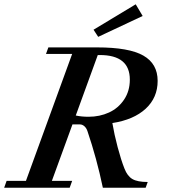

<svg xmlns="http://www.w3.org/2000/svg" viewBox="-43 -887 798 907"><path d="M420.9 -712.9 398.9 -746.6 598.1 -866.7 630.9 -811.5ZM-23.4 0 -11.7 -32.7H79.6L297.9 -632.3H174.3L185.5 -663.1H416Q566.4 -663.1 634 -624.5Q701.7 -585.9 701.7 -504.9Q701.7 -425.8 645.3 -373.5Q588.9 -321.3 487.8 -305.7Q496.6 -252.9 512.7 -192.1Q528.8 -131.3 544.9 -90.8Q558.6 -55.2 582.3 -41.3Q606 -27.3 654.8 -27.3L645 0H442.9Q413.6 -140.1 370.1 -267.6Q365.2 -282.2 355.5 -290.8Q345.7 -299.3 334.5 -299.3H299.3L202.1 -32.7H297.9L286.1 0ZM428.7 -627H418.9L314.9 -341.3Q342.8 -335.4 375 -335.4Q428.2 -335.4 472.2 -355.7Q516.1 -376 543.2 -416.5Q570.3 -457 570.3 -510.7Q570.3 -627 428.7 -627Z"/></svg>

Font: Elstob 10pt SemiBold
Style: Italic
Weight: 600
Italic angle: -20°
Designer: Peter S. Baker
Version: Version 1.015